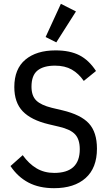

<svg xmlns="http://www.w3.org/2000/svg" viewBox="-20 -974 571 1006"><path d="M263 12Q185 12 129 -17.5Q73 -47 35 -104L99 -161Q131 -116 171.5 -92Q212 -68 264 -68Q398 -68 398 -192Q398 -243 374 -269.5Q350 -296 290 -310L235 -323Q143 -345 99 -391Q55 -437 55 -518Q55 -613 113 -661.5Q171 -710 271 -710Q346 -710 396 -684.5Q446 -659 483 -602L419 -550Q392 -589 356 -609.5Q320 -630 268 -630Q208 -630 176.5 -604.5Q145 -579 145 -520Q145 -472 170 -447.5Q195 -423 252 -409L307 -396Q404 -373 446 -327Q488 -281 488 -195Q488 -94 428.5 -41Q369 12 263 12ZM275 -752 219 -780 299 -954 378 -914Z"/></svg>

Font: IBM Plex Sans Condensed Text
Style: Regular
Weight: 450
Width: 3
Designer: Mike Abbink, Paul van der Laan, Pieter van Rosmalen
Foundry: Bold Monday
Version: Version 1.1